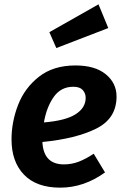

<svg xmlns="http://www.w3.org/2000/svg" viewBox="-20 -847 569 883"><path d="M175 -194Q180 -91 274 -91Q309 -91 341 -103Q373 -115 411 -140L463 -54Q366 16 257 16Q148 16 90.5 -43.5Q33 -103 33 -206Q33 -286 63 -364Q93 -442 159 -494Q225 -546 327 -546Q417 -546 466.5 -505.5Q516 -465 516 -403Q516 -302 422.5 -255.5Q329 -209 175 -194ZM374 -397Q374 -418 360.5 -433Q347 -448 317 -448Q260 -448 227 -401Q194 -354 182 -284Q281 -292 327.5 -321.5Q374 -351 374 -397ZM478 -718 239 -626 207 -699 433 -827Z"/></svg>

Font: Fira Sans SemiBold
Style: Italic
Weight: 600
Italic angle: -8°
Designer: bBox Type GmbH & Carrois Corporate GbR & Edenspiekermann AG
Foundry: bBox Type GmbH & Carrois Corporate GbR & Edenspiekermann AG
Version: Version 4.301